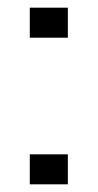

<svg xmlns="http://www.w3.org/2000/svg" viewBox="-20 -480 255 500"><path d="M156.7 0H57.6V-78.1H156.7ZM156.7 -381.8H57.6V-460H156.7Z"/></svg>

Font: Federo
Style: Regular
Weight: 400
Designer: Olexa M. Volochay | Cyreal.org
Foundry: Olexa M. Volochay | Cyreal.org
Version: Version 1.000